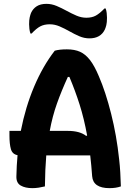

<svg xmlns="http://www.w3.org/2000/svg" viewBox="-20 -966 690 996"><path d="M213 1Q197 5 180.5 7.5Q164 10 148 10Q111 10 87.5 -3.5Q64 -17 65 -51Q66 -106 71 -161Q44 -166 36.5 -192.5Q29 -219 29 -264V-287H88Q112 -410 157 -516.5Q202 -623 264 -703Q288 -710 327 -710Q367 -710 395 -697.5Q423 -685 446.5 -655Q470 -625 493 -570Q528 -489 556.5 -376Q585 -263 598 -140Q602 -106 604 -70Q606 -34 607 1Q582 10 548 10Q463 10 458 -52Q454 -109 448 -160H220Q214 -88 213 1ZM332 -287Q394 -287 427 -261L432 -263Q416 -351 393 -423.5Q370 -496 340 -567H332Q299 -495 275.5 -429Q252 -363 238 -287ZM428 -874Q457 -874 477 -885Q497 -896 522 -922H528Q532 -912 533.5 -898.5Q535 -885 535 -874Q535 -849 531.5 -835.5Q528 -822 524 -813Q502 -767 444 -767Q417 -767 391.5 -778Q366 -789 340.5 -803.5Q315 -818 289.5 -829Q264 -840 238 -840Q209 -840 188.5 -829Q168 -818 144 -792H138Q134 -803 132.5 -816.5Q131 -830 131 -840Q131 -862 134 -875.5Q137 -889 141 -899Q151 -921 170.5 -933.5Q190 -946 221 -946Q248 -946 274 -935Q300 -924 325.5 -910Q351 -896 376.5 -885Q402 -874 428 -874Z"/></svg>

Font: Recursive Sn Csl St
Style: Bold
Weight: 700
Version: Version 1.079;hotconv 1.0.112;makeotfexe 2.5.65598; ttfautoh